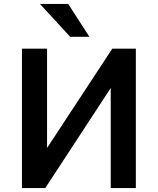

<svg xmlns="http://www.w3.org/2000/svg" viewBox="-20 -951 797 971"><path d="M91 0V-705H218V-192H211L548 -705H667V0H540V-515H546L209 0ZM335 -765 182 -931H325L432 -765Z"/></svg>

Font: Nunito Sans 7pt SemiCondensed
Style: Bold
Weight: 700
Width: 4
Designer: Vernon Adams
Foundry: Vernon Adams
Version: Version 3.101;gftools[0.9.27]